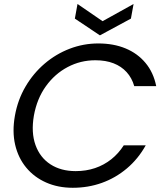

<svg xmlns="http://www.w3.org/2000/svg" viewBox="-20 -920 812 947"><path d="M53.6 -349.5Q67.6 -428 105.9 -493.1Q144.1 -558.2 200 -606Q255.9 -653.7 323.8 -679.7Q391.7 -705.7 464.5 -705.7Q540.4 -705.7 599.6 -681.1Q658.7 -656.5 697.8 -609.5Q737 -562.5 750.5 -495.2H642.1Q630.6 -535.6 604.5 -564.3Q578.5 -592.9 540 -607.8Q501.5 -622.8 450.2 -622.8Q377.2 -622.8 313.8 -589.3Q250.4 -555.9 206.4 -494.8Q162.3 -433.8 147.1 -349.5Q132.9 -266.4 155.1 -204.6Q177.3 -142.9 228.9 -109.4Q280.4 -76 353.3 -76Q404.6 -76 448.7 -90.9Q492.8 -105.8 528.9 -134.4Q564.9 -163.1 590.4 -203.2H698.8Q661.5 -136.2 605.7 -89.2Q549.9 -42.2 482.4 -18Q414.9 6.2 339 6.2Q266.2 6.2 207.5 -19.8Q148.7 -45.8 109.3 -93.4Q69.9 -141 54.7 -206.1Q39.6 -271.2 53.6 -349.5ZM485.9 -815.5 638.8 -900.3 625.7 -828.2 472.8 -745.6 349.2 -828.2 362.3 -900.3Z"/></svg>

Font: Poppins Variable
Style: Italic
Weight: 100
Italic angle: -10°
Designer: Jonny Pinhorn
Foundry: Indian Type Foundry
Version: Version 6.000